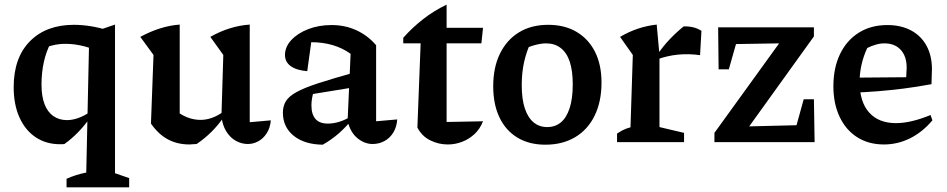

<svg xmlns="http://www.w3.org/2000/svg" viewBox="-20 -613 4085 828"><path d="M239 9Q179 9 134 -21Q89 -51 64 -106.5Q39 -162 39 -237Q39 -364 109 -435Q179 -506 299 -506Q333 -506 371 -500Q409 -494 450 -481L433 -378Q345 -424 262 -424Q233 -424 205 -417Q177 -410 150 -397L199 -428Q179 -391 169 -345Q159 -299 159 -249Q159 -198 172 -164Q185 -130 210 -112.5Q235 -95 269 -95Q291 -95 316 -103.5Q341 -112 368 -130V-105Q346 -73 318 -44Q290 -15 258 8Q253 9 248.5 9Q244 9 239 9ZM267 195V158Q287 149 307.5 142.5Q328 136 352 131L365 -469L476 -507V134L537 155V195Z M1057 -86 1148 -94Q1145 -61 1130 -38Q1115 -15 1093.5 -3.5Q1072 8 1049 8Q1022 8 997.5 -5.5Q973 -19 956 -46Q939 -73 935 -112L943 -376L887 -454Q970 -501 1057 -507ZM828 8Q820 8 812 9Q804 10 797 10Q745 10 704 -12Q663 -34 631 -80L732 -141Q785 -96 845 -96Q894 -96 943 -131L946 -110Q921 -73 891.5 -44Q862 -15 828 8ZM631 -80 642 -376 585 -454Q672 -501 755 -507V-93Z M1587 8Q1552 8 1521.5 -17Q1491 -42 1479 -91L1492 -381Q1422 -431 1322 -431Q1305 -431 1288 -429Q1271 -427 1256 -424L1326 -458L1305 -306Q1258 -310 1233.5 -328Q1209 -346 1209 -376Q1209 -411 1236.5 -440.5Q1264 -470 1309.5 -487.5Q1355 -505 1410 -505Q1468 -505 1517 -482.5Q1566 -460 1602 -418V-90L1693 -98Q1691 -66 1676.5 -42Q1662 -18 1638.5 -5Q1615 8 1587 8ZM1372 11Q1293 10 1246.5 -27.5Q1200 -65 1200 -127Q1200 -155 1212.5 -176Q1225 -197 1258 -215.5Q1291 -234 1352.5 -254Q1414 -274 1510 -301V-237L1295 -202L1333 -219Q1328 -204 1325.5 -188Q1323 -172 1323 -159Q1323 -120 1340.5 -100Q1358 -80 1394 -80Q1419 -80 1445.5 -88.5Q1472 -97 1502 -116V-103Q1475 -68 1443.5 -40Q1412 -12 1372 11Z M1906 -593V-493H2063L2056 -426H1906V-87L2063 -90Q2050 -57 2026.5 -35Q2003 -13 1973 -1.5Q1943 10 1911 10Q1871 10 1835 -8Q1799 -26 1780 -63L1794 -426H1719V-450Q1757 -493 1803.5 -529.5Q1850 -566 1906 -593Z M2332 11Q2262 11 2211.5 -19.5Q2161 -50 2134 -106.5Q2107 -163 2107 -241Q2107 -322 2136 -381.5Q2165 -441 2218 -473.5Q2271 -506 2344 -506Q2415 -506 2466.5 -475.5Q2518 -445 2546 -389.5Q2574 -334 2574 -257Q2574 -175 2544.5 -114.5Q2515 -54 2460.5 -21.5Q2406 11 2332 11ZM2340 -65Q2374 -65 2398.5 -85Q2423 -105 2436.5 -146.5Q2450 -188 2450 -249Q2450 -308 2437 -347Q2424 -386 2398 -406Q2372 -426 2335 -426Q2311 -426 2279 -416.5Q2247 -407 2202 -388L2272 -437Q2251 -393 2240.5 -347Q2230 -301 2230 -246Q2230 -185 2243.5 -145Q2257 -105 2281.5 -85Q2306 -65 2340 -65Z M2999 -375Q2903 -389 2814 -357V-376Q2839 -413 2867.5 -443Q2896 -473 2928 -499Q2949 -500 2968.5 -495.5Q2988 -491 3005 -480ZM2641 0V-37Q2653 -45 2666.5 -52Q2680 -59 2699 -64L2709 -376L2654 -454Q2729 -498 2812 -507L2824 -376V-65L2930 -40V0Z M3061 0V-40L3340 -426L3154 -423L3123 -314H3079L3077 -495H3490V-456L3211 -68L3415 -73L3446 -185H3490L3493 0Z M3792 10Q3726 10 3677 -21Q3628 -52 3601 -109Q3574 -166 3574 -241Q3574 -320 3602.5 -379.5Q3631 -439 3683.5 -472Q3736 -505 3807 -505Q3865 -505 3908.5 -482Q3952 -459 3975.5 -416Q3999 -373 3999 -315L3997 -250Q3932 -238 3876.5 -231Q3821 -224 3765.5 -219.5Q3710 -215 3647 -213V-278L3888 -280L3890 -321Q3890 -370 3864.5 -398Q3839 -426 3794 -426Q3776 -426 3757 -420.5Q3738 -415 3720 -406Q3704 -372 3695.5 -334.5Q3687 -297 3687 -261Q3687 -174 3728 -128Q3769 -82 3844 -82Q3908 -82 3993 -117L4001 -94Q3958 -43 3904.5 -16.5Q3851 10 3792 10Z"/></svg>

Font: Piazzolla Thin
Style: Bold
Weight: 700
Version: Version 2.005